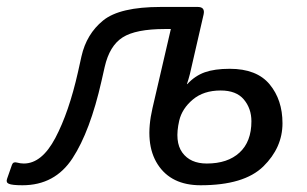

<svg xmlns="http://www.w3.org/2000/svg" viewBox="-51 -533 898 561"><path d="M-25.4 3.9Q-34.2 0 -30.3 -10.7L-16.1 -51.3Q-12.7 -61 -2 -58.1Q8.8 -55.2 18.6 -55.2Q71.3 -55.2 110.8 -130.1Q150.4 -205.1 176.8 -322.3L187 -368.2Q201.7 -433.6 250.2 -473.1Q298.8 -512.7 418.5 -512.7H526.9Q548.8 -512.7 543.9 -490.7L503.9 -316.9Q499 -297.9 495.1 -287.1H496.1Q518.6 -311.5 547.4 -321.8Q576.2 -332 620.1 -332Q699.2 -332 736.8 -286.6Q774.4 -241.2 774.4 -172.9Q774.4 -101.6 718.3 -46.6Q662.1 8.3 535.2 8.3Q449.2 8.3 409.9 -52.5Q370.6 -113.3 394.5 -216.8L448.2 -448.2H430.7Q345.7 -448.2 307.4 -423.8Q269 -399.4 254.9 -337.4L245.6 -296.4Q212.4 -149.4 160.9 -70.6Q109.4 8.3 14.6 8.3Q-16.1 8.3 -25.4 3.9ZM472.7 -180.7Q458.5 -119.1 481.7 -87.2Q504.9 -55.2 553.2 -55.2Q614.3 -55.2 648.9 -87.2Q683.6 -119.1 683.6 -178.7Q683.6 -215.8 661.6 -242.2Q639.6 -268.6 593.8 -268.6Q543.9 -268.6 512.5 -242.2Q481 -215.8 472.7 -180.7Z"/></svg>

Font: Istok Web
Style: Italic
Weight: 400
Italic angle: -13°
Designer: Andrey V. Panov
Foundry: Andrey V. Panov
Version: Version 1.0.2g